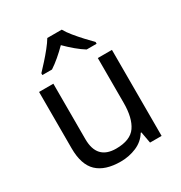

<svg xmlns="http://www.w3.org/2000/svg" viewBox="-180 -896 978 1036"><g transform="rotate(-30 309.0 -378.0)"><path d="M533 -536V0H461L448 -71H444Q418 -29 372 -9.5Q326 10 274 10Q177 10 128 -36.5Q79 -83 79 -185V-536H168V-191Q168 -63 287 -63Q376 -63 410.5 -113Q445 -163 445 -257V-536ZM353 -766Q365 -744 387.5 -716.5Q410 -689 434.5 -662.5Q459 -636 478 -617V-606H416Q390 -622 362 -645.5Q334 -669 307 -696Q280 -669 253 -646Q226 -623 200 -606H140V-617Q159 -637 182.5 -663Q206 -689 228 -716.5Q250 -744 263 -766Z"/></g></svg>

Font: Noto Sans Meroitic
Style: Regular
Weight: 400
Designer: Monotype Design Team
Foundry: Monotype Imaging Inc.
Version: Version 2.002; ttfautohint (v1.8.4.7-5d5b)